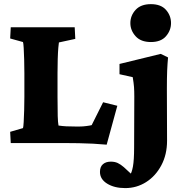

<svg xmlns="http://www.w3.org/2000/svg" viewBox="-20 -708 916 950"><path d="M507.8 7.8Q477.5 4.9 439.9 2.9Q402.3 1 369.1 0.5Q335.9 0 318.4 0H33.2L30.3 -55.7L93.8 -74.2Q95.7 -79.1 97.2 -104Q98.6 -128.9 99.6 -162.6Q100.6 -196.3 100.6 -228.5V-345.7Q100.6 -379.9 99.6 -413.6Q98.6 -447.3 97.2 -471.2Q95.7 -495.1 93.8 -500L30.3 -517.6L33.2 -573.2H349.6L352.5 -515.6L271.5 -498Q270.5 -495.1 268.6 -472.2Q266.6 -449.2 265.6 -415.5Q264.6 -381.8 264.6 -345.7V-228.5Q264.6 -166 265.6 -133.8Q266.6 -101.6 269.5 -86.9Q288.1 -84 307.6 -83Q327.1 -82 354.5 -82H374Q390.6 -82 408.7 -84.5Q426.8 -86.9 433.6 -88.9L490.2 -202.1L560.5 -184.6ZM599.6 222.7Q545.9 222.7 510.3 200.7Q474.6 178.7 474.6 142.6Q474.6 117.2 489.3 104.5Q503.9 91.8 528.3 91.8Q547.9 91.8 562.5 98.6Q577.1 105.5 592.8 119.1L655.3 176.8L599.6 169.9Q612.3 169.9 622.1 159.2Q631.8 148.4 637.7 116.2Q643.6 84 643.6 21.5L644.5 -229.5Q644.5 -257.8 643.1 -277.3Q641.6 -296.9 636.7 -326.2L571.3 -340.8V-391.6L775.4 -441.4L811.5 -423.8Q808.6 -393.6 807.1 -358.4Q805.7 -323.2 805.7 -268.6L806.6 -11.7Q806.6 56.6 778.3 109.9Q750 163.1 703.1 192.9Q656.2 222.7 599.6 222.7ZM726.6 -500Q676.8 -500 650.9 -528.8Q625 -557.6 625 -593.8Q625 -630.9 650.9 -659.2Q676.8 -687.5 726.6 -687.5Q776.4 -687.5 801.3 -659.2Q826.2 -630.9 826.2 -593.8Q826.2 -557.6 801.3 -528.8Q776.4 -500 726.6 -500Z"/></svg>

Font: Crimson Pro Black
Style: Regular
Weight: 900
Designer: Jacques Le Bailly
Foundry: Baron von Fonthausen
Version: Version 1.003